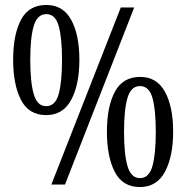

<svg xmlns="http://www.w3.org/2000/svg" viewBox="-20 -744 751 774"><path d="M166 -280Q96 -280 64.5 -341.5Q33 -403 33 -503Q33 -604 64.5 -664Q96 -724 167 -724Q234 -724 267 -664Q300 -604 300 -503Q300 -403 267 -341.5Q234 -280 166 -280ZM187 0 467 -714H521L242 0ZM166 -316Q203 -316 216.5 -364.5Q230 -413 230 -503Q230 -592 216.5 -639.5Q203 -687 167 -687Q130 -687 116 -639.5Q102 -592 102 -503Q102 -413 116 -364.5Q130 -316 166 -316ZM544 10Q474 10 442.5 -51.5Q411 -113 411 -213Q411 -314 443 -374Q475 -434 545 -434Q612 -434 645 -374Q678 -314 678 -213Q678 -113 645 -51.5Q612 10 544 10ZM544 -26Q581 -26 594.5 -74.5Q608 -123 608 -213Q608 -302 594.5 -349.5Q581 -397 544 -397Q508 -397 494 -349.5Q480 -302 480 -213Q480 -123 494 -74.5Q508 -26 544 -26Z"/></svg>

Font: Noto Serif Khmer ExtraCondensed
Style: Regular
Weight: 400
Width: 2
Designer: Danh Hong and the Monotype Design Team
Foundry: Monotype Imaging Inc.
Version: Version 2.004; ttfautohint (v1.8.4.7-5d5b)